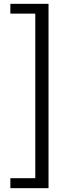

<svg xmlns="http://www.w3.org/2000/svg" viewBox="-20 -851 378 1001"><path d="M164 -780V78H34V130H233V-831H34V-780Z"/></svg>

Font: Noto Sans KR Regular
Style: Regular
Weight: 400
Designer: Ryoko NISHIZUKA  (kana & ideographs); Paul D. Hunt (Latin, Greek & Cyrillic); Wenlong ZHANG  (bopomofo); Sandoll Communi
Foundry: Adobe Systems Incorporated
Version: Version 1.004;PS 1.004;hotconv 1.0.82;makeotf.lib2.5.63406